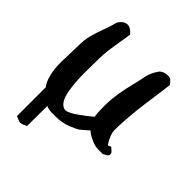

<svg xmlns="http://www.w3.org/2000/svg" viewBox="-177 -582 797 797"><g transform="rotate(45 221.5 -184.0)"><path d="M48.8 -61.5Q19.5 -100.6 19.5 -181.6Q19.5 -196.3 21 -229.5Q22.5 -262.7 22.5 -283.2Q22.5 -314.5 29.8 -342.3Q37.1 -370.1 49.3 -402.3Q61.5 -434.6 67.4 -460Q84 -486.3 105.5 -486.3Q122.1 -486.3 141.6 -464.8Q138.7 -441.4 133.3 -410.2Q127.9 -378.9 124.5 -353.5Q121.1 -328.1 121.1 -298.8Q121.1 -282.2 120.6 -254.9Q120.1 -227.5 120.1 -215.8Q120.1 -162.1 127.9 -118.2Q136.7 -65.4 164.1 -53.7Q169.9 -51.8 172.9 -51.8Q189.5 -51.8 225.1 -77.1Q260.7 -102.5 279.3 -119.1Q275.4 -133.8 275.4 -165V-185.5Q275.4 -245.1 298.8 -335.9Q301.8 -346.7 305.2 -363.8Q308.6 -380.9 310.5 -389.2Q312.5 -397.5 317.9 -410.2Q323.2 -422.9 332 -435.5Q343.8 -455.1 377 -455.1Q380.9 -455.1 384.3 -454.1Q387.7 -453.1 390.6 -450.2Q393.6 -447.3 395.5 -445.8Q397.5 -444.3 401.4 -439.5Q405.3 -434.6 406.2 -432.6Q403.3 -403.3 395.5 -349.6Q387.7 -295.9 383.8 -259.8Q376 -184.6 376 -138.7Q376 -112.3 399.4 -76.2Q402.3 -74.2 403.8 -74.2Q405.3 -74.2 409.2 -76.7Q413.1 -79.1 416 -79.1Q418.9 -76.2 424.3 -71.8Q429.7 -67.4 432.6 -63.5Q435.5 -59.6 435.5 -53.7Q435.5 -48.8 432.1 -45.4Q428.7 -42 422.4 -39.1Q416 -36.1 413.1 -33.2H384.8Q367.2 -33.2 347.2 -42Q327.1 -50.8 318.4 -57.1Q309.6 -63.5 306.6 -66.4Q284.2 -45.9 273.4 -37.6Q262.7 -29.3 231.9 -17.1Q201.2 -4.9 165 -4.9H140.6Q121.1 -4.9 108.4 -11.7Q108.4 -2 107.9 45.9Q107.4 93.8 107.4 107.4Q103.5 108.4 99.6 110.4Q95.7 112.3 92.8 113.8Q89.8 115.2 85.9 116.2Q82 117.2 78.1 117.2Q73.2 117.2 68.8 115.7Q64.5 114.3 58.6 111.3Q52.7 108.4 48.8 107.4Z"/></g></svg>

Font: Shelly2023
Style: Regular
Weight: 400
Version: Version 0.2